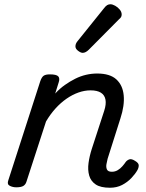

<svg xmlns="http://www.w3.org/2000/svg" viewBox="-20 -864 686 901"><path d="M496 17Q452 17 429 1.5Q406 -14 398.5 -40.5Q391 -67 395.5 -99.5Q400 -132 411 -166L469 -344Q479 -375 475 -396.5Q471 -418 453.5 -429Q436 -440 405 -440Q377 -440 348.5 -430Q320 -420 292.5 -401Q265 -382 240.5 -355Q216 -328 196 -294L104 -11Q100 2 89.5 8.5Q79 15 56 15Q40 15 26 8Q12 1 19 -18L169 -483Q176 -503 185.5 -509Q195 -515 214 -515Q245 -515 253.5 -505.5Q262 -496 255 -476L239 -425Q260 -448 284 -465Q308 -482 333 -494.5Q358 -507 384 -513Q410 -519 436 -519Q496 -519 526 -491.5Q556 -464 560.5 -416.5Q565 -369 545 -308L485 -119Q482 -108 479.5 -93.5Q477 -79 482 -68.5Q487 -58 505 -58Q520 -58 532.5 -65.5Q545 -73 554.5 -84Q564 -95 570 -104Q576 -112 586.5 -116Q597 -120 614 -109Q631 -99 631 -88Q631 -77 625 -66Q615 -48 596.5 -28.5Q578 -9 553 4Q528 17 496 17ZM368 -616Q359 -616 346.5 -625.5Q334 -635 334 -646Q334 -653 336.5 -659Q339 -665 344 -671L467 -824Q476 -836 483 -840Q490 -844 498 -844Q508 -844 520.5 -837Q533 -830 542 -819Q551 -808 551 -796Q551 -788 547.5 -783Q544 -778 538 -773L397 -631Q382 -616 368 -616Z"/></svg>

Font: Playwrite IE
Style: Regular
Weight: 400
Designer: Veronika Burian, José Scaglione
Foundry: TypeTogether
Version: Version 1.002